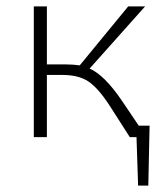

<svg xmlns="http://www.w3.org/2000/svg" viewBox="-20 -430 521 602"><path d="M415 -36H449L445 152H413L408 0H387L323 -100Q287 -155 256.5 -175Q226 -195 176 -195H127V0H86V-410H127V-228H188Q210 -228 230 -225L382 -410H435L261 -215Q307 -195 361 -116Z"/></svg>

Font: EauTestText Light
Style: Regular
Weight: 300
Designer: Christian Thalmann (Catharsis Fonts)
Version: Version 0.001;PS 000.001;hotconv 1.0.88;makeotf.lib2.5.64775